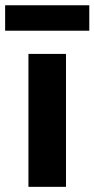

<svg xmlns="http://www.w3.org/2000/svg" viewBox="-45 -724 366 744"><path d="M65.2 0H210.7V-515.1H65.2ZM301 -703.6H-25.1V-605H301Z"/></svg>

Font: Roboto Flex
Style: Regular
Weight: 400
Designer: Berlow after Robertson
Foundry: Google
Version: Version 3.200;gftools[0.9.32]